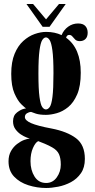

<svg xmlns="http://www.w3.org/2000/svg" viewBox="-20 -688 473 957"><path d="M210 249Q164.5 249 121.2 235.2Q78 221.5 50.2 192.2Q22.5 163 22.5 116Q22.5 86.5 34.8 65Q47 43.5 65 29.8Q83 16 100.5 9.5Q118 3 128.5 3Q125.5 2 112.2 -3Q99 -8 83.5 -18.2Q68 -28.5 56.5 -44.5Q45 -60.5 45 -83.5Q45 -112.5 65 -127.8Q85 -143 101 -146Q107.5 -148 110 -147.5Q104 -151 86 -168.5Q68 -186 52 -222.5Q36 -259 36 -320Q36 -379.5 52.8 -419.8Q69.5 -460 96.2 -484Q123 -508 153 -518.5Q183 -529 210 -529Q253 -529 287 -513Q297.5 -539 319.8 -555Q342 -571 369 -571Q394 -571 405.5 -558.2Q417 -545.5 417 -525Q417 -504.5 406.2 -493.8Q395.5 -483 378 -483Q362.5 -483 354.8 -490.8Q347 -498.5 340.8 -506.2Q334.5 -514 325 -514Q313 -514 309.5 -500Q382.5 -448 382.5 -325.5Q382.5 -259 364.8 -217.8Q347 -176.5 319.8 -154.2Q292.5 -132 262.8 -123.8Q233 -115.5 209 -115.5Q178 -115.5 159.2 -121.5Q140.5 -127.5 135.5 -130Q134.5 -130 133 -130Q126 -130 115 -123.8Q104 -117.5 104 -104.5Q104 -88 135.2 -74.2Q166.5 -60.5 236.5 -47.5Q314.5 -32.5 358.8 0.8Q403 34 403 104Q403 147 383.5 175.2Q364 203.5 333.8 219.8Q303.5 236 270.2 242.5Q237 249 210 249ZM209 -142.5Q219 -142.5 227.8 -154.5Q236.5 -166.5 241.5 -205.2Q246.5 -244 246.5 -323.5Q246.5 -398.5 241.2 -436.8Q236 -475 227.5 -488.2Q219 -501.5 209 -501.5Q199 -501.5 190.5 -488.2Q182 -475 176.8 -436.2Q171.5 -397.5 171.5 -322Q171.5 -243.5 176.8 -205Q182 -166.5 190.5 -154.5Q199 -142.5 209 -142.5ZM210 224Q243 224 263 196Q283 168 283 132.5Q283 100.5 274 80.5Q265 60.5 240 46.5Q225.5 38 203.2 28.5Q181 19 170.5 15.5Q156.5 22 144.2 49.8Q132 77.5 132 115.5Q132 160 152.2 192Q172.5 224 210 224ZM192.5 -554.5 112 -668H145L209.5 -591.5L274 -668H307.5L227 -554.5Z"/></svg>

Font: Imbue 50pt ExtraBold
Style: Regular
Weight: 800
Designer: Tyler Finck
Foundry: Etcetera Type Company
Version: Version 1.102; ttfautohint (v1.8.3)